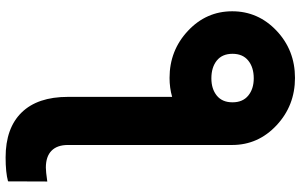

<svg xmlns="http://www.w3.org/2000/svg" viewBox="-206 -608 1030 657"><g transform="rotate(90 308.5 -279.0)"><path d="M246.1 -344.7Q152.3 -344.7 85.2 -407.5Q18.1 -470.2 18.1 -559.1Q18.1 -647.9 84.7 -710.9Q151.4 -773.9 246.1 -773.9Q340.8 -773.9 408.2 -710.9Q475.6 -647.9 475.6 -559.1V2.9Q475.6 40 495.4 59.3Q515.1 78.6 553.2 78.6Q566.4 78.6 600.6 73.7L600.1 208Q569.8 216.3 518.1 216.3Q418 216.3 364.5 161.6Q311 106.9 311 2.9V-353.5Q280.3 -344.7 246.1 -344.7ZM247.6 -632.8Q210 -632.8 186.8 -614Q163.6 -595.2 163.6 -560.1Q163.6 -524.9 186.8 -506.3Q210 -487.8 247.6 -487.8Q283.7 -487.8 306.6 -506.3Q329.6 -524.9 329.6 -560.1Q329.6 -595.2 306.6 -614Q283.7 -632.8 247.6 -632.8Z"/></g></svg>

Font: Bert Sans Black
Style: Regular
Weight: 900
Designer: Christian Robertson, Adam Twardoch, & Cristiano Sobral
Foundry: Google
Version: Version 12.135;January 10, 2020;FontCreator 12.0.0.2547 64-b